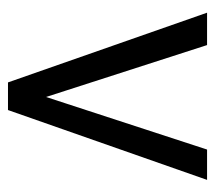

<svg xmlns="http://www.w3.org/2000/svg" viewBox="-48 -478 526 469"><g transform="rotate(90 214.5 -243.0)"><path d="M180.8 0 10.5 -486.3H89.6L231.4 -46.5H201.2L344.8 -486.3H418.9L248.3 0Z"/></g></svg>

Font: Nunito Sans 12pt ExtraLight Condensed
Style: Regular
Weight: 200
Width: 3
Version: Version 3.101;gftools[0.9.27]